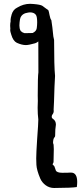

<svg xmlns="http://www.w3.org/2000/svg" viewBox="-20 -752 420 986"><path d="M123.5 -582Q144 -582 147.5 -582.5Q166.5 -591.3 168.7 -607.2Q170.9 -623 170.9 -636.7Q170.9 -666 164.6 -675.3Q155.3 -688.5 133.8 -688.5Q129.4 -688.5 125 -687.5Q94.2 -683.6 85 -661.1Q82.5 -655.8 80.6 -637.7L79.6 -621.1Q79.6 -605.5 85 -595.7L86.4 -592.8Q94.7 -584.5 105 -582ZM257.8 213.4Q233.9 213.4 214.8 199.5Q195.8 185.5 187 165.5Q168.5 122.1 167 94.7Q166 79.1 166 61.5Q166 34.7 170.9 -39.6Q176.8 -117.7 176.8 -138.2Q173.3 -165 173.3 -198.7Q173.3 -215.3 174.3 -233.9L173.8 -260.7Q173.8 -360.8 177.2 -380.4L176.8 -539.1Q168 -532.2 160.2 -529.8Q127.4 -520.5 112.8 -520.5Q92.3 -520.5 66.4 -532.2Q47.4 -541.5 38.1 -573.2Q32.2 -590.8 32.2 -598.6Q32.2 -601.1 33.2 -602.1Q32.2 -611.8 32.2 -619.6Q32.2 -631.8 34.2 -640.6Q34.7 -641.6 34.7 -643.6L34.2 -649.4Q34.2 -658.2 40 -678.2Q47.4 -702.6 67.4 -712.4Q99.6 -732.4 134.8 -732.4Q143.1 -732.4 152.3 -731.4Q187.5 -728.5 197.3 -722.2Q207 -715.8 228.5 -699.2Q231 -693.4 234.4 -674.6Q237.8 -655.8 243.7 -648.4Q249 -616.7 253.9 -564.9L257.8 -546.9Q257.8 -409.7 262.7 -362.3L259.8 -305.7Q257.3 -214.8 255.4 -189L255.9 -182.6Q255.9 -172.4 250 -165Q245.6 -159.7 245.6 -152.8Q245.6 -145.5 252 -141.6Q267.1 -131.8 267.1 -111.8Q263.2 -90.3 263.2 -55.2Q263.2 -50.3 260.3 -47.4Q252.4 -40 252.4 -16.6Q256.3 -13.7 256.3 13.7L254.9 81.1Q254.9 82 251 89.4Q250 90.3 250 92.3L259.3 102.1Q261.2 105.5 266.6 123Q271.5 135.3 300.3 135.3Q332 135.3 340.8 134.3H344.7Q376.5 134.3 376.5 182.6Q376.5 194.3 374.5 208.5Q351.1 212.9 257.8 213.4Z"/></svg>

Font: Kurland
Style: Regular
Weight: 400
Designer: GGBot
Version: 0.22